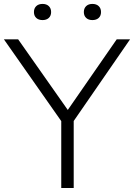

<svg xmlns="http://www.w3.org/2000/svg" viewBox="-32 -936 668 956"><path d="M615.5 -740 335 -333.5V0H273V-333L-12.5 -740H58.5L305.5 -388.5L549 -740ZM137 -876Q137 -894.5 148.5 -905.5Q160 -916.5 180 -916.5Q199.5 -916.5 211 -905.5Q222.5 -894.5 222.5 -876Q222.5 -857.5 211 -846.8Q199.5 -836 180 -836Q160 -836 148.5 -846.8Q137 -857.5 137 -876ZM385.5 -876Q385.5 -894.5 397 -905.5Q408.5 -916.5 428 -916.5Q448 -916.5 459.5 -905.5Q471 -894.5 471 -876Q471 -857.5 459.5 -846.8Q448 -836 428 -836Q408.5 -836 397 -846.8Q385.5 -857.5 385.5 -876Z"/></svg>

Font: Encode Sans Semi Expanded Light
Style: Regular
Weight: 300
Width: 6
Designer: Multiple Designers
Foundry: Impallari Type
Version: Version 2.000